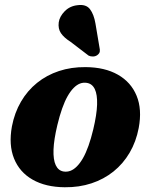

<svg xmlns="http://www.w3.org/2000/svg" viewBox="-20 -756 618 789"><path d="M331.7 -480.2Q410.7 -479.7 464.6 -449Q518.5 -418.3 541.4 -362.4Q564.4 -306.6 550 -230Q539.3 -173.8 512.7 -128.5Q486.1 -83.1 446.3 -51.2Q406.5 -19.3 355.8 -2.6Q305.1 14.1 246.1 13.5Q167.6 12.9 113.9 -17.8Q60.3 -48.4 37.7 -104.5Q15.1 -160.6 29 -236.7Q39.8 -293 66.3 -338.3Q92.7 -383.6 132.3 -415.5Q171.9 -447.4 222.4 -464.1Q272.9 -480.8 331.7 -480.2ZM240.8 -51.3Q255.4 -48.9 269.2 -54Q283 -59.2 296 -72.3Q309.1 -85.4 321.1 -106.3Q333 -127.2 343.6 -156.9Q354.2 -186.5 363.3 -224.6Q377.6 -284.9 379 -326Q380.3 -367.1 369.7 -389.5Q359.2 -411.8 337 -415.4Q322.5 -417.8 308.9 -412.7Q295.3 -407.5 282.4 -394.4Q269.5 -381.3 257.6 -360.4Q245.8 -339.5 235.3 -309.8Q224.8 -280.2 215.7 -242.1Q201.4 -182.2 199.9 -140.9Q198.5 -99.6 209 -77.3Q219.5 -55 240.8 -51.3ZM372.3 -659.1 388.8 -561Q391.1 -552.5 390.1 -544.5Q389.1 -536.5 380.1 -529.7Q372.3 -524.1 362.2 -523.8Q352.1 -523.6 344.1 -527.5L270 -584.1Q242.8 -601.3 230.4 -619.7Q218 -638.1 221.4 -664.4Q224.8 -688.1 245.8 -709.7Q266.9 -731.3 298.8 -734.7Q333.7 -739.4 349.8 -718.2Q365.9 -697 372.3 -659.1Z"/></svg>

Font: Fraunces Wonky
Style: Italic
Weight: 900
Italic angle: -16°
Version: Version 1.000;[b76b70a41]